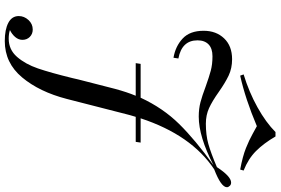

<svg xmlns="http://www.w3.org/2000/svg" viewBox="-200 -756 1144 783"><g transform="rotate(90 371.5 -364.0)"><path d="M743 -718Q743 -694 670 -666Q530 -573 462 -366H561L558 -346H456Q448 -320 445 -307L383 -65Q354 47 295 117.5Q236 188 147 188Q100 188 72.5 173.5Q45 159 45 131Q45 109 61 91.5Q77 74 100 74Q118 74 130 86Q142 98 142 116Q142 132 130.5 145.5Q119 159 102 167Q117 172 137 172Q182 172 211.5 138Q241 104 258.5 53Q276 2 298 -88Q302 -107 312 -145L342 -262Q355 -310 370 -346H237L240 -366H378Q420 -457 485 -523Q550 -589 653 -663Q537 -603 455 -603Q423 -603 396.5 -610Q370 -617 333 -631Q294 -645 268 -652Q242 -659 209 -659Q177 -659 160.5 -643Q144 -627 144 -598Q144 -534 218 -520L215 -500Q168 -508 136.5 -537.5Q105 -567 105 -623Q105 -674 136 -706.5Q167 -739 221 -739Q258 -739 287.5 -725Q317 -711 354 -685Q392 -658 420.5 -645Q449 -632 484 -632Q530 -632 566 -642Q602 -652 661 -677Q699 -735 724 -735Q732 -735 737 -730Q743 -724 743 -718ZM288 -772 283 -786Q355 -808 417 -842.5Q479 -877 518 -916H536Q564 -868 595.5 -836.5Q627 -805 675 -786L671 -772Q617 -782 583.5 -795.5Q550 -809 526 -822.5Q502 -836 494 -840Q383 -793 288 -772Z"/></g></svg>

Font: Playfair Display
Style: Italic
Weight: 400
Italic angle: -14°
Designer: Claus Eggers Sørensen
Foundry: Claus Eggers Sørensen
Version: Version 1.200; ttfautohint (v1.6)